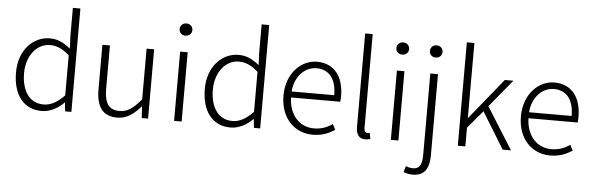

<svg xmlns="http://www.w3.org/2000/svg" viewBox="-59 -1007 4539 1471"><g transform="rotate(5 2210.5 -272.0)"><path d="M277 13C346 13 405 -24 448 -67H450L457 0H505V-795H447V-578L451 -482C399 -523 356 -547 292 -547C166 -547 56 -438 56 -266C56 -87 143 13 277 13ZM287 -38C179 -38 118 -128 118 -266C118 -397 196 -496 298 -496C348 -496 393 -478 447 -430V-122C394 -67 344 -38 287 -38Z M858 13C932 13 986 -28 1038 -88H1041L1046 0H1095V-533H1037V-143C977 -71 933 -39 871 -39C789 -39 755 -90 755 -199V-533H697V-192C697 -55 747 13 858 13Z M1295 0H1353V-533H1295ZM1325 -658C1351 -658 1374 -677 1374 -704C1374 -734 1351 -752 1325 -752C1298 -752 1276 -734 1276 -704C1276 -677 1298 -658 1325 -658Z M1729 13C1798 13 1857 -24 1900 -67H1902L1909 0H1957V-795H1899V-578L1903 -482C1851 -523 1808 -547 1744 -547C1618 -547 1508 -438 1508 -266C1508 -87 1595 13 1729 13ZM1739 -38C1631 -38 1570 -128 1570 -266C1570 -397 1648 -496 1750 -496C1800 -496 1845 -478 1899 -430V-122C1846 -67 1796 -38 1739 -38Z M2361 13C2438 13 2488 -12 2531 -39L2509 -82C2469 -54 2424 -36 2367 -36C2252 -36 2175 -127 2172 -257H2550C2552 -270 2553 -284 2553 -299C2553 -455 2476 -547 2347 -547C2226 -547 2113 -439 2113 -266C2113 -91 2224 13 2361 13ZM2172 -303C2183 -425 2261 -497 2348 -497C2441 -497 2500 -432 2500 -303Z M2766 13C2785 13 2795 10 2805 7L2796 -39C2785 -37 2781 -37 2777 -37C2763 -37 2753 -48 2753 -73V-795H2695V-79C2695 -17 2718 13 2766 13Z M2962 0H3020V-533H2962ZM2992 -658C3018 -658 3041 -677 3041 -704C3041 -734 3018 -752 2992 -752C2965 -752 2943 -734 2943 -704C2943 -677 2965 -658 2992 -658Z M3152 251C3239 251 3278 196 3278 90V-533H3219V88C3219 155 3208 202 3149 202C3128 202 3108 196 3094 191L3081 237C3098 245 3125 251 3152 251ZM3249 -658C3276 -658 3298 -677 3298 -704C3298 -734 3276 -752 3249 -752C3222 -752 3201 -734 3201 -704C3201 -677 3222 -658 3249 -658Z M3477 0H3535V-144L3650 -280L3822 0H3886L3684 -322L3858 -533H3792L3537 -219H3535V-795H3477Z M4187 13C4264 13 4314 -12 4357 -39L4335 -82C4295 -54 4250 -36 4193 -36C4078 -36 4001 -127 3998 -257H4376C4378 -270 4379 -284 4379 -299C4379 -455 4302 -547 4173 -547C4052 -547 3939 -439 3939 -266C3939 -91 4050 13 4187 13ZM3998 -303C4009 -425 4087 -497 4174 -497C4267 -497 4326 -432 4326 -303Z"/></g></svg>

Font: Source Han Sans SC Light
Style: Regular
Weight: 300
Designer: Ryoko NISHIZUKA (kana & ideographs); Paul D. Hunt (Latin, Greek & Cyrillic); Wenlong ZHANG (bopomofo); Sandoll Communica
Foundry: Adobe Systems Incorporated
Version: Version 1.004;PS 1.004;hotconv 1.0.82;makeotf.lib2.5.63406